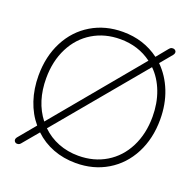

<svg xmlns="http://www.w3.org/2000/svg" viewBox="-130 -845 981 991"><g transform="rotate(20 360.5 -349.0)"><path d="M718 -350Q718 -245 675.5 -163Q633 -81 557 -35.5Q481 10 384 10Q317 10 259.5 -12Q202 -34 158 -76L91 4Q85 12 80 16Q75 20 66 20Q59 20 54 15Q49 10 49 3Q49 -3 54 -10L132 -104Q92 -151 71 -214Q50 -277 50 -350Q50 -455 92.5 -537Q135 -619 211 -664.5Q287 -710 384 -710Q498 -710 584 -646L634 -707Q640 -714 644 -716Q648 -718 656 -718Q662 -718 667.5 -713.5Q673 -709 673 -702Q673 -694 667 -687L613 -622Q663 -573 690.5 -503.5Q718 -434 718 -350ZM159 -136 557 -615Q483 -670 384 -670Q299 -670 232.5 -630Q166 -590 129 -517Q92 -444 92 -350Q92 -222 159 -136ZM676 -350Q676 -424 652.5 -486Q629 -548 586 -590L184 -108Q223 -70 274 -50Q325 -30 384 -30Q469 -30 535.5 -70Q602 -110 639 -183Q676 -256 676 -350Z"/></g></svg>

Font: Quicksand Light
Style: Regular
Weight: 300
Designer: Andrew Paglinawan
Foundry: Andrew Paglinawan
Version: Version 3.000